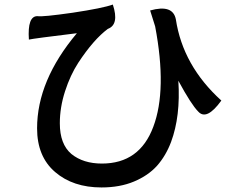

<svg xmlns="http://www.w3.org/2000/svg" viewBox="-20 -768 1040 844"><path d="M318 -622Q129 -599 107 -594Q100 -698 145 -697Q166 -693 299 -712Q432 -732 476 -748Q505 -660 454 -641Q391 -594 324 -492Q289 -438 266 -367Q243 -296 243 -226Q243 -134 294 -91Q346 -49 428 -49Q594 -49 654 -211Q715 -373 662 -652L640 -722Q740 -750 753 -683Q784 -479 953 -326Q888 -236 851 -278Q821 -308 764 -413Q774 -257 732 -144Q709 -83 670 -39Q631 4 569 30Q507 56 426 56Q301 56 222 -12Q143 -80 143 -204Q143 -414 318 -622Z"/></svg>

Font: Swei Half Moon CJK TC
Style: Medium
Weight: 500
Version: Version 2.125